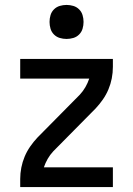

<svg xmlns="http://www.w3.org/2000/svg" viewBox="-20 -759 540 779"><path d="M62 0V-33Q62 -56 66.5 -79Q71 -102 80 -123.5Q89 -145 102.5 -164.5Q116 -184 132 -201L304 -375Q317 -389 326.5 -405.5Q336 -422 342 -440H62V-520H438V-488Q438 -464 433.5 -441Q429 -418 420 -396.5Q411 -375 397.5 -355.5Q384 -336 368 -319L196 -145Q183 -131 173.5 -114.5Q164 -98 158 -80H438V0ZM250 -601Q236 -601 222.5 -605Q209 -609 199 -619Q189 -629 185 -642.5Q181 -656 181 -670Q181 -684 185 -697.5Q189 -711 199 -721Q209 -731 222.5 -735Q236 -739 250 -739Q264 -739 277.5 -735Q291 -731 301 -721Q311 -711 315 -697.5Q319 -684 319 -670Q319 -656 315 -642.5Q311 -629 301 -619Q291 -609 277.5 -605Q264 -601 250 -601Z"/></svg>

Font: Iosevka Term Curly Medium
Style: Regular
Weight: 500
Designer: Belleve Invis
Foundry: Belleve Invis
Version: Version 32.3.0